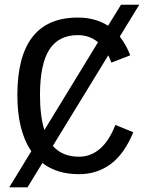

<svg xmlns="http://www.w3.org/2000/svg" viewBox="-20 -745 640 832"><path d="M115.7 -89.8Q55.2 -178.2 55.2 -332.5Q55.2 -668.9 316.9 -668.9Q393.6 -668.9 448.2 -633.3L504.4 -724.6H583.5L499 -586.4Q527.3 -550.3 544.4 -505.4L462.4 -473.6Q456.1 -491.7 449.2 -505.4L209 -112.8Q250 -65.9 322.8 -65.9Q372.1 -65.9 412.1 -99.4Q452.1 -132.8 480 -203.6L557.6 -171.9Q518.6 -77.6 459.5 -33.9Q400.4 9.8 321.8 9.8Q227.1 9.8 163.6 -38.6L99.1 66.9H20ZM153.3 -332.5Q153.3 -241.7 172.4 -181.6L404.8 -562Q367.7 -592.8 317.4 -592.8Q233.9 -592.8 193.6 -529.8Q153.3 -466.8 153.3 -332.5Z"/></svg>

Font: Liberation Mono
Style: Regular
Weight: 400
Monospace: yes
Designer: Steve Matteson
Foundry: Ascender Corporation
Version: Version 2.1.5